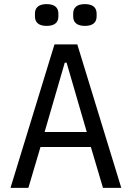

<svg xmlns="http://www.w3.org/2000/svg" viewBox="-20 -914 640 934"><path d="M570 0 356 -698H245L31 0H118L177 -199H422L481 0ZM402 -272H197L295 -609H304ZM207 -788C248 -788 264 -807 264 -834V-848C264 -875 248 -894 207 -894C166 -894 150 -875 150 -848V-834C150 -807 166 -788 207 -788ZM393 -788C434 -788 450 -807 450 -834V-848C450 -875 434 -894 393 -894C352 -894 336 -875 336 -848V-834C336 -807 352 -788 393 -788Z"/></svg>

Font: IBM Mono
Style: Regular
Weight: 400
Monospace: yes
Designer: Mike Abbink, Paul van der Laan, Pieter van Rosmalen
Foundry: Bold Monday
Version: Version 2.3